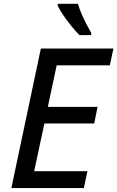

<svg xmlns="http://www.w3.org/2000/svg" viewBox="-20 -962 600 982"><path d="M38.1 0 189 -713.9H560.1L542 -627.9H270L224.6 -415.5H479L461.9 -330.6H207L154.8 -86.4H427.2L408.7 0ZM386.2 -782.2Q367.2 -801.8 345.2 -828.6Q323.2 -855.5 304.4 -883.3Q285.6 -911.1 275.4 -932.1V-942.4H378.4Q385.7 -918.5 396.5 -892.8Q407.2 -867.2 420.2 -842Q433.1 -816.9 446.3 -794.4V-782.2Z"/></svg>

Font: Open Sans Medium
Style: Italic
Weight: 500
Italic angle: -12°
Designer: Monotype Design Team
Foundry: Monotype Imaging Inc.
Version: Version 3.000